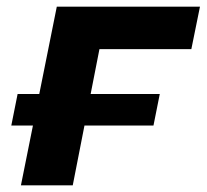

<svg xmlns="http://www.w3.org/2000/svg" viewBox="-20 -558 622 578"><path d="M14 -180 33 -275H461L442 -180ZM43 0 151 -538H582L556 -410H244L286 -444L199 0Z"/></svg>

Font: MOST Montserrat
Style: Bold Italic
Weight: 700
Italic angle: -11.3°
Designer: Julieta Ulanovsky
Foundry: Julieta Ulanovsky
Version: Version 8.000;March 11, 2024;FontCreator 15.0.0.2926 64-bit